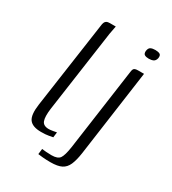

<svg xmlns="http://www.w3.org/2000/svg" viewBox="-150 -588 680 758"><g transform="rotate(30 190.0 -208.5)"><path d="M106 3Q67 3 52.5 -16.5Q38 -36 45 -86L101 -477Q102 -487 104.5 -493Q107 -499 112 -502Q117 -505 127 -505H154Q154 -504 152 -494.5Q150 -485 147 -468L94 -95Q89 -57 95.5 -39.5Q102 -22 127 -22Q133 -22 145.5 -24Q158 -26 162 -27L159 -3Q153 -2 140.5 0.5Q128 3 106 3ZM198 88Q178 88 162.5 86.5Q147 85 141 84L144 59Q149 60 163.5 61Q178 62 188 62Q216 62 225.5 48.5Q235 35 241 -5L293 -376Q294 -385 296 -390Q298 -395 303 -397Q308 -399 317 -399H344L289 -5Q284 29 275 49.5Q266 70 248.5 79Q231 88 198 88ZM330 -460Q318 -460 311 -464Q304 -468 305 -481Q307 -495 315 -499Q323 -503 336 -503Q349 -503 356.5 -499Q364 -495 362 -481Q359 -468 350.5 -464Q342 -460 330 -460Z"/></g></svg>

Font: Genos Light
Style: Italic
Weight: 300
Italic angle: -8°
Designer: Robert E. Leuschke
Foundry: Robert E. Leuschke
Version: Version 1.010